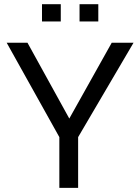

<svg xmlns="http://www.w3.org/2000/svg" viewBox="-20 -904 675 924"><path d="M12.2 -698.2H112.3L313.5 -333.5L517.6 -698.2H622.6L356 -244.1V0H265.6V-244.1ZM453.1 -883.8V-800.8H362.8V-883.8ZM272.5 -883.8V-800.8H182.1V-883.8Z"/></svg>

Font: Sansation
Style: Regular
Weight: 400
Designer: Bernd Montag
Version: Version 1.301